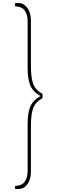

<svg xmlns="http://www.w3.org/2000/svg" viewBox="-20 -940 375 1242"><path d="M77.5 282.5V262.5Q158.8 262.5 158.8 162.5V-140Q158.8 -203.8 173.8 -245.6Q188.8 -287.5 241.2 -318.8Q188.8 -350 173.8 -392.5Q158.8 -435 158.8 -497.5V-798.8Q158.8 -898.8 77.5 -898.8V-920H100Q135 -920 157.5 -888.1Q180 -856.2 180 -808.8V-512.5Q180 -442.5 193.1 -401.2Q206.2 -360 255 -332.5V-305Q207.5 -278.8 193.8 -238.8Q180 -198.8 180 -125V172.5Q180 220 157.5 251.2Q135 282.5 100 282.5Z"/></svg>

Font: Now Thin
Style: Regular
Weight: 250
Designer: Alfredo Marco Pradil
Foundry: Alfredo Marco Pradil
Version: Version 1.002;PS 001.002;hotconv 1.0.88;makeotf.lib2.5.64775